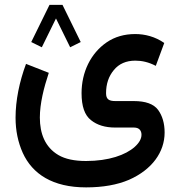

<svg xmlns="http://www.w3.org/2000/svg" viewBox="-20 -541 754 807"><path d="M242.7 -520.5H188L111.3 -364.3L155.8 -342.3L215.3 -463.4L274.9 -342.3L319.3 -364.3ZM341.8 246.6C412.6 246.6 472.7 235.8 522 214.8C619.6 171.9 671.9 97.7 671.9 16.1C671.9 -22.5 662.6 -54.2 644.5 -79.1C626 -104 591.8 -116.2 542.5 -116.2H464.8C437 -116.2 425.8 -124.5 425.8 -149.4C425.8 -188 436.5 -220.2 458.5 -246.6C480 -272.9 510.3 -286.1 548.8 -286.1C576.7 -286.1 605 -279.8 634.8 -264.2L670.4 -360.4C631.8 -387.2 588.9 -397.9 548.3 -397.9C502.4 -397.9 462.4 -386.2 428.7 -363.3C360.8 -316.9 322.8 -237.3 322.8 -149.4C322.8 -94.2 335.9 -56.6 362.3 -36.1C388.2 -15.1 422.4 -4.9 463.9 -4.9H543C566.9 -4.9 574.7 9.8 574.7 25.4C574.7 42 565.4 59.1 546.4 76.2C508.3 110.4 437 135.7 341.8 135.7C292.5 135.7 253.9 127.4 225.6 110.8C168.9 77.6 147.5 19.5 147.5 -46.9C147.5 -105.5 164.1 -171.9 185.1 -234.9L89.4 -272.5C61.5 -197.8 45.4 -118.7 45.4 -46.4C45.4 7.8 55.7 57.1 75.7 101.6C116.2 190.4 201.2 246.6 341.8 246.6Z"/></svg>

Font: Vazirmatn Medium
Style: Regular
Weight: 500
Designer: Saber Rastikerdar
Foundry: Saber Rastikerdar
Version: Version 33.003